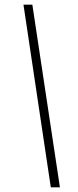

<svg xmlns="http://www.w3.org/2000/svg" viewBox="-20 -743 336 822"><path d="M197.5 59 80.5 -723H118.5L236.5 59Z"/></svg>

Font: Public Sans Thin
Style: Italic
Weight: 100
Italic angle: -8°
Designer: The Public Sans project authors (U.S. Web Design System). Libre Franklin designed by Pablo Impallari and Rodrigo Fuenzal
Version: Version 2.000